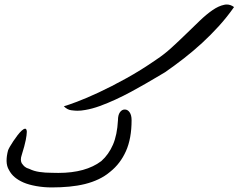

<svg xmlns="http://www.w3.org/2000/svg" viewBox="-20 -818 1044 840"><path d="M1003.9 -787.1Q973.6 -743.7 938.2 -704.6Q902.8 -665.5 864.3 -630.1Q825.7 -594.7 784.7 -562.7Q743.7 -530.8 702.1 -502Q689.5 -494.6 667 -481.2Q644.5 -467.8 615.7 -451.2Q586.9 -434.6 553.5 -416.5Q520 -398.4 485.6 -382.6Q451.2 -366.7 417 -354.2Q382.8 -341.8 353 -336.9Q335 -333.5 318.8 -333.5Q308.1 -333.5 291.3 -335.7Q274.4 -337.9 259.3 -353Q276.9 -357.9 317.1 -373Q357.4 -388.2 412.1 -413.6Q466.8 -439 531.7 -474.9Q596.7 -510.7 663.6 -557.1Q697.8 -579.6 730.5 -609.4Q763.2 -639.2 794.4 -669.7Q825.7 -700.2 854.7 -728Q883.8 -755.9 910.2 -773.9Q936.5 -792 960.4 -796.9Q966.3 -798.3 972.2 -798.3Q988.8 -798.3 1003.9 -787.1ZM555.7 -292Q555.7 -211.9 531 -156.7Q506.3 -101.6 461.9 -66.4Q439.5 -47.4 411.9 -34.2Q384.3 -21 351.8 -12.9Q319.3 -4.9 283 -1.5Q246.6 2 206.5 2Q171.4 2 138.4 -3.9Q105.5 -9.8 83 -19.5Q60.5 -29.3 44.7 -42.5Q28.8 -55.7 19 -74.7Q9.3 -90.8 8.8 -112.8V-115.7Q8.8 -135.7 15.1 -159.7Q16.6 -164.6 22.9 -175.8Q29.3 -187 38.1 -200.2Q46.9 -213.4 56.6 -226.1Q66.4 -238.8 75 -246.6Q83.5 -254.4 89.8 -254.9H90.3Q95.7 -254.9 97.2 -244.1V-240.2Q97.2 -229 92.8 -205.8Q88.4 -182.6 74.7 -138.7Q71.3 -128.9 71.3 -120.1Q71.3 -111.8 74.7 -104.5Q81.1 -94.7 88.4 -88.6Q95.7 -82.5 108.4 -79.1Q127.9 -69.3 152.6 -65.7Q177.2 -62 206.5 -62Q221.2 -61.5 235.4 -61.5Q355 -61.5 423.3 -113.3Q455.6 -142.1 474.1 -184.8Q492.7 -227.5 496.1 -292Q496.1 -314.5 504.6 -326.7Q513.2 -338.9 525.9 -338.9Q538.6 -338.9 547.1 -326.7Q555.7 -314.5 555.7 -292Z"/></svg>

Font: DimaLove
Style: regular
Weight: 400
Designer: R.Balvardi
Foundry: Dima Software Group
Version: Version 1.00;May 4, 2019;FontCreator 11.5.0.2427 64-bit